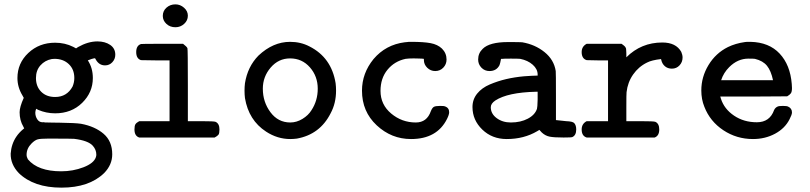

<svg xmlns="http://www.w3.org/2000/svg" viewBox="-20 -632 3715 881"><path d="M60 -274Q60 -342 110 -389Q160 -436 233 -436Q278 -436 316 -417L329 -410L338 -416Q384 -442 427 -442Q462 -442 485.5 -426Q509 -410 509 -381Q509 -361 495.5 -346.5Q482 -332 462 -332Q435 -332 420 -358Q417 -365 415 -365Q414 -364 410 -364Q403 -363 383 -355Q406 -320 406 -274Q406 -208 357 -160Q308 -112 233 -112Q192 -112 155 -128L146 -133Q142 -123 142 -115Q142 -98 151 -84.5Q160 -71 175 -71Q182 -72 187 -70Q188 -70 195.5 -70Q203 -70 218.5 -69.5Q234 -69 254 -69Q326 -68 352 -64Q416 -52 455.5 -18Q495 16 495 76Q495 124 458 162Q389 229 262 229Q135 229 66 162Q28 122 29 73Q32 29 55 -5Q67 -23 86 -39L91 -43L87 -51Q70 -80 70 -117Q70 -141 89 -183L83 -194Q60 -232 60 -274ZM145 -274Q145 -235 169 -211Q193 -187 233 -187Q287 -187 313 -235Q321 -254 321 -274Q321 -314 295.5 -338Q270 -362 230 -362Q227 -362 223 -361.5Q219 -361 217 -361Q186 -355 165.5 -332Q145 -309 145 -274ZM320 5Q312 4 200 4Q166 4 153 7.5Q140 11 125 26Q102 49 102 78Q102 88 108 99Q154 154 261 154Q315 154 363 135.5Q411 117 420 89Q422 83 422 78Q422 55 406 37Q385 13 320 5Z M727 -559Q727 -582 744 -597Q761 -612 785 -612Q807 -612 824.5 -596.5Q842 -581 842 -560Q842 -538 825 -522.5Q808 -507 785 -507Q760 -507 743.5 -522.5Q727 -538 727 -559ZM597 -38Q597 -55 601.5 -62Q606 -69 619 -76H758V-355H692L627 -356Q605 -363 605 -393Q605 -423 627 -430Q628 -431 725 -431H820Q837 -418 840 -411Q842 -406 842 -241V-76H903Q963 -76 969 -73Q987 -65 987 -38Q987 -20 982.5 -14Q978 -8 965 -1H619Q597 -8 597 -38Z M1166 -377Q1233 -440 1311 -440Q1360 -440 1400 -419Q1501 -368 1520 -250Q1522 -234 1522 -216Q1522 -158 1497 -112Q1448 -15 1342 4Q1326 6 1312 6Q1253 6 1201 -28Q1121 -80 1104 -182Q1102 -198 1102 -216Q1102 -234 1104 -250Q1116 -326 1166 -377ZM1438 -225Q1438 -282 1402 -323Q1366 -364 1311 -364Q1258 -364 1222 -322Q1186 -280 1186 -225Q1186 -164 1221 -117Q1256 -70 1312 -70Q1341 -70 1368 -86.5Q1395 -103 1409 -126Q1438 -170 1438 -225Z M1866 6Q1776 6 1708.5 -57Q1641 -120 1641 -216Q1641 -296 1694 -361Q1750 -427 1837 -438Q1841 -439 1848 -439Q1850 -440 1868 -440Q1924 -440 1956 -434Q1988 -428 2008 -409Q2029 -388 2029 -359Q2029 -337 2014 -321.5Q1999 -306 1977 -306Q1956 -306 1940.5 -321Q1925 -336 1925 -357V-362L1915 -363Q1914 -363 1900.5 -363.5Q1887 -364 1878 -364Q1855 -364 1841 -362Q1790 -351 1758 -312Q1726 -273 1726 -215Q1726 -152 1775 -111Q1824 -70 1888 -70Q1939 -70 1957 -122Q1963 -137 1970.5 -141.5Q1978 -146 1999 -146Q2018 -146 2022 -144Q2041 -137 2041 -117Q2041 -106 2031 -86Q1985 6 1866 6Z M2226 -306Q2204 -306 2189 -321.5Q2174 -337 2174 -359Q2174 -388 2195 -408Q2226 -439 2311 -439Q2368 -439 2376 -438Q2435 -428 2478.5 -393Q2522 -358 2530 -306Q2531 -301 2531 -190V-81Q2572 -76 2578 -76Q2608 -75 2615 -67Q2624 -57 2624 -38Q2624 -11 2606 -3Q2602 -1 2566 -1Q2522 -1 2502 -5Q2482 -9 2466 -24Q2463 -27 2459.5 -31Q2456 -35 2455 -36L2445 -30Q2384 6 2305 6Q2238 6 2193 -37.5Q2148 -81 2148 -141Q2148 -176 2169.5 -202.5Q2191 -229 2227.5 -244.5Q2264 -260 2302.5 -269Q2341 -278 2385 -282Q2427 -285 2442 -285H2447V-290Q2447 -315 2424.5 -335Q2402 -355 2367 -362Q2358 -363 2324 -363Q2289 -363 2285 -362H2279Q2275 -340 2272 -333Q2258 -306 2226 -306ZM2447 -175V-211H2439Q2310 -208 2253 -171Q2232 -157 2232 -140Q2232 -110 2259 -90Q2286 -70 2324 -70Q2369 -70 2402 -87.5Q2435 -105 2444 -133Q2446 -139 2447 -175Z M2832 -431Q2834 -430 2837.5 -427Q2841 -424 2842 -423.5Q2843 -423 2845.5 -420.5Q2848 -418 2849 -416.5Q2850 -415 2851.5 -412Q2853 -409 2853 -405.5Q2853 -402 2853.5 -397.5Q2854 -393 2854 -387V-369Q2922 -437 3019 -437Q3082 -437 3106 -394Q3112 -380 3112 -368Q3112 -347 3098 -332Q3084 -317 3063 -317Q3044 -317 3031 -328Q3018 -339 3014 -358L3013 -361Q2970 -356 2949 -345Q2910 -326 2885 -290Q2860 -254 2855 -209Q2854 -203 2854 -138V-76H2918Q2981 -76 2987 -73Q3005 -65 3005 -38Q3005 -9 2984 -1H2672Q2649 -8 2649 -38Q2649 -64 2672 -76H2770V-355H2721L2672 -356Q2649 -363 2649 -393Q2649 -419 2672 -431Z M3398 -439 3408 -440Q3418 -440 3424 -440Q3509 -438 3557.5 -386Q3606 -334 3613 -247Q3614 -240 3614 -228Q3614 -211 3609 -204Q3604 -197 3592 -190L3438 -189H3285L3288 -179Q3303 -132 3348 -101.5Q3393 -71 3453 -71Q3512 -71 3532 -127Q3537 -138 3548 -143Q3554 -146 3572 -146Q3590 -146 3596 -143Q3614 -135 3614 -116Q3614 -106 3603 -85Q3582 -43 3536.5 -18.5Q3491 6 3435 6Q3360 6 3299 -34.5Q3238 -75 3212 -142Q3198 -176 3198 -217Q3198 -279 3231 -333.5Q3264 -388 3320 -416Q3355 -433 3398 -439ZM3527 -264Q3518 -307 3499.5 -330Q3481 -353 3444 -362Q3438 -363 3414 -363Q3365 -363 3326 -324Q3300 -298 3289 -264Z"/></svg>

Font: MathJax_Typewriter
Style: Regular
Weight: 400
Version: Version 1.1